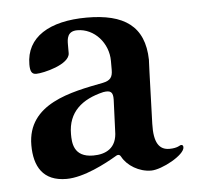

<svg xmlns="http://www.w3.org/2000/svg" viewBox="-36 -771 446 428"><g transform="rotate(-5 186.5 -557.0)"><path d="M96.6 -379.3C135.7 -379.3 186.1 -406.2 210.2 -420.5C216.6 -424.7 220.2 -421.9 222.3 -417.6C233 -397.7 259.2 -381.4 286.2 -381.4C310.4 -381.4 362.2 -409.8 362.2 -426.8C362.2 -429.7 361.5 -432.5 357.2 -432.5C355.1 -432.5 349.4 -426.1 331 -426.1C308.2 -426.1 296.2 -442.5 297.6 -485.1C301.1 -598.7 302.6 -629.3 302.6 -627.8C301.1 -703.8 255.7 -733.7 172.6 -733.7C88.8 -733.7 36.2 -701.7 36.2 -640.6C36.2 -625 39.8 -618.6 49.7 -618.6C65.3 -618.6 125.7 -632.8 125.7 -658.4V-677.6C125.7 -689.6 126.4 -707.4 149.1 -707.4C187.5 -707.4 218 -672.6 218 -632.8V-612.9C218 -595.9 212.4 -589.1 195.7 -585.6C123.9 -571.7 24.9 -554 24.9 -460.9C24.9 -413.4 44 -379.3 96.6 -379.3ZM115.1 -478C115.1 -527.3 146.7 -553.6 195 -565C211.6 -567.8 217 -563.2 216.6 -546.2L213.8 -476.6C213.8 -437.5 188.2 -426.1 160.5 -426.1C115.8 -426.1 115.1 -459.5 115.1 -478Z"/></g></svg>

Font: Margiela Serif Semibold
Style: Regular
Weight: 600
Designer: Andreas Faust, Stefan Endress
Version: Version 1.002;FEAKit 1.0